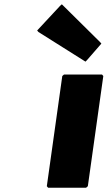

<svg xmlns="http://www.w3.org/2000/svg" viewBox="-20 -867 501 894"><path d="M278 -520 270 -513 198 0 204 7H381L389 0L461 -513L455 -520ZM268 -847 260 -840 153 -725 159 -718 378 -580 385 -587 452 -664 446 -671Z"/></svg>

Font: Hussar Woodtype
Style: BlkObl
Weight: 900
Foundry: Cannot Into Space Fonts
Version: Version 1.07